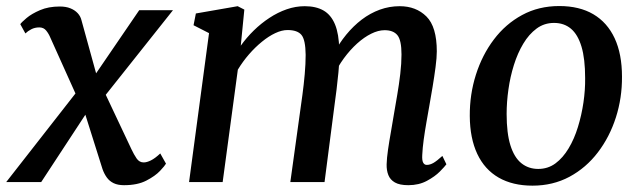

<svg xmlns="http://www.w3.org/2000/svg" viewBox="-38 -588 2068 620"><path d="M362.5 10Q342.5 10 329 3.5Q315.5 -3 307 -14.8Q298.5 -26.5 293 -42L223 -264L264.5 -258.5L95 0H-18L236 -325L226 -241L125 -465.5Q119.5 -479 111.2 -489.2Q103 -499.5 89 -499.5Q74.5 -499.5 63 -493.5Q51.5 -487.5 44 -480L27.5 -510Q31.5 -516 47.8 -529.8Q64 -543.5 91.2 -555.2Q118.5 -567 155 -567Q175 -567 189.2 -561.2Q203.5 -555.5 212.8 -545.5Q222 -535.5 225 -523L285.5 -303.5L244.5 -310.5L411.5 -555H520.5L273 -243.5L282.5 -326.5L386.5 -106Q394.5 -89 403.2 -76.2Q412 -63.5 426 -63.5Q436 -63.5 449.2 -70Q462.5 -76.5 479.5 -92.5L498 -59.5Q494.5 -53 478.8 -36.2Q463 -19.5 434.5 -4.8Q406 10 362.5 10Z M751 -557 739.5 -440.5Q758 -466.5 781.5 -489.5Q805 -512.5 832 -530.2Q859 -548 887.8 -558Q916.5 -568 946 -568Q982.5 -568 1006.8 -554Q1031 -540 1043.8 -509.2Q1056.5 -478.5 1057.5 -428Q1058 -422.5 1057.8 -416.5Q1057.5 -410.5 1057.2 -404.5Q1057 -398.5 1056.5 -391.5L1039.5 -414.5Q1057 -448 1080 -476Q1103 -504 1130.2 -524.8Q1157.5 -545.5 1188.5 -556.8Q1219.5 -568 1252.5 -568Q1305.5 -568 1339 -534.8Q1372.5 -501.5 1372.5 -422Q1372.5 -402 1368.5 -371.5Q1364.5 -341 1359 -308Q1353.5 -275 1348.5 -247Q1344 -221.5 1339 -193Q1334 -164.5 1330.2 -137Q1326.5 -109.5 1325.5 -87.5Q1324.5 -70 1328.5 -62.8Q1332.5 -55.5 1340 -55.5Q1350.5 -55.5 1361.8 -62Q1373 -68.5 1390.5 -84.5L1403.5 -57.5Q1398.5 -50.5 1382.5 -34.2Q1366.5 -18 1340.5 -4Q1314.5 10 1280.5 10Q1252.5 10 1237.2 1.2Q1222 -7.5 1216 -22.8Q1210 -38 1210.5 -57.5Q1211 -77 1215 -104.8Q1219 -132.5 1224.5 -163Q1230 -193.5 1234.5 -222Q1239 -249 1244.8 -282Q1250.5 -315 1254.5 -349Q1258.5 -383 1258.5 -412Q1258.5 -458.5 1245.2 -474.5Q1232 -490.5 1204 -490.5Q1183.5 -490.5 1160.8 -479.2Q1138 -468 1115.2 -447.5Q1092.5 -427 1072.5 -399.8Q1052.5 -372.5 1038 -340.5L1058 -404.5Q1057.5 -381.5 1054.8 -353.8Q1052 -326 1048.8 -298.8Q1045.5 -271.5 1042 -247L1010 0H899.5L930 -220Q934 -248 938.5 -281.2Q943 -314.5 946 -348.2Q949 -382 949 -411Q948.5 -459.5 935.5 -475.2Q922.5 -491 890.5 -491Q872 -491 850.8 -481Q829.5 -471 807.8 -453.2Q786 -435.5 766 -412.5Q746 -389.5 730 -363L681 0H572.5L637 -481L587 -506.5L594.5 -544.5L729.5 -568Z M1768 -568.5Q1833 -568.5 1878 -542Q1923 -515.5 1946.8 -464.5Q1970.5 -413.5 1970.5 -340.5Q1971 -272 1950.8 -208.8Q1930.5 -145.5 1892.5 -95.8Q1854.5 -46 1801 -17.2Q1747.5 11.5 1681.5 11.5Q1617.5 11.5 1572.2 -14.5Q1527 -40.5 1503.2 -91Q1479.5 -141.5 1479 -213Q1478.5 -283 1498.8 -346.8Q1519 -410.5 1556.8 -460.5Q1594.5 -510.5 1648 -539.5Q1701.5 -568.5 1768 -568.5ZM1751 -514Q1719.5 -514 1694.8 -495.8Q1670 -477.5 1651.8 -447Q1633.5 -416.5 1621.5 -378.2Q1609.5 -340 1603.8 -299.2Q1598 -258.5 1598 -220Q1598 -158 1610.2 -118.8Q1622.5 -79.5 1645.5 -61Q1668.5 -42.5 1700 -42.5Q1731.5 -42.5 1755.8 -60.5Q1780 -78.5 1798.2 -109Q1816.5 -139.5 1828.2 -177.8Q1840 -216 1846 -256.8Q1852 -297.5 1851.5 -336Q1851.5 -398 1839.8 -437.2Q1828 -476.5 1805.8 -495.2Q1783.5 -514 1751 -514Z"/></svg>

Font: Merriweather Medium
Style: Italic
Weight: 500
Italic angle: -7.8°
Version: Version 2.101